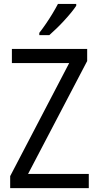

<svg xmlns="http://www.w3.org/2000/svg" viewBox="-20 -965 505 985"><path d="M435.5 0H32.2V-61.5L335 -641.6H41V-713.9H427.2V-651.9L124 -72.8H435.5ZM371.1 -944.8V-935.5Q361.3 -920.4 345 -900.4Q328.6 -880.4 308.8 -858.9Q289.1 -837.4 269 -818.1Q249 -798.8 232.9 -784.7H181.6V-796.4Q199.2 -818.8 216.8 -844.7Q234.4 -870.6 250 -896.5Q265.6 -922.4 277.3 -944.8Z"/></svg>

Font: Open Sans SemiCondensed
Style: Regular
Weight: 400
Width: 4
Designer: Monotype Design Team
Foundry: Monotype Imaging Inc.
Version: Version 3.000